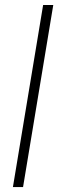

<svg xmlns="http://www.w3.org/2000/svg" viewBox="-20 -756 236 776"><path d="M195.3 -735.8 73.2 0H32.2L154.3 -735.8Z"/></svg>

Font: Inter 20pt ExtraLight
Style: Italic
Weight: 250
Italic angle: -9.3988°
Version: Version 4.001;git-66647c0bb